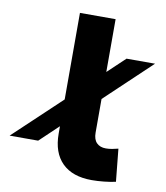

<svg xmlns="http://www.w3.org/2000/svg" viewBox="-100 -835 848 981"><g transform="rotate(10 324.0 -344.5)"><path d="M-10 -80 235 -311V-760H420V-486L510 -571H658L420 -346V-171Q420 -136 437.5 -118.5Q455 -101 485 -101Q501 -101 517.5 -104Q534 -107 549 -111L566 58Q539 64 505.5 67.5Q472 71 442 71Q342 71 288.5 18Q235 -35 235 -134V-172L138 -80Z"/></g></svg>

Font: OA Gothic ExtraBold
Style: Regular
Weight: 800
Designer: Choi Chi-young, Lee Jaesang, Lee Juhyun, Han Dohee
Foundry: DDUNGSANG CORP.
Version: Version 1.000;Build 20210203